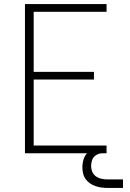

<svg xmlns="http://www.w3.org/2000/svg" viewBox="-20 -755 640 946"><path d="M103 0V-735H505V-697H146V-401H443V-363H146V-38H505V0ZM586 171H511Q496 171 480.5 169Q465 167 450.5 162Q436 157 423.5 148.5Q411 140 402 127.5Q393 115 389.5 100Q386 85 386 69Q386 49 392 29.5Q398 10 412.5 -4Q427 -18 446.5 -24Q466 -30 486 -30V0Q474 0 462.5 4.5Q451 9 443 18Q435 27 432 39Q429 51 429 63Q429 78 435 92Q441 106 453.5 114.5Q466 123 481 126Q496 129 511 129H586Z"/></svg>

Font: Zed Sans Extralight Extended
Style: Regular
Weight: 200
Width: 7
Designer: Belleve Invis
Foundry: Belleve Invis
Version: Version 1.0.0; ttfautohint (v1.8.4)